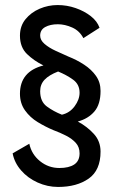

<svg xmlns="http://www.w3.org/2000/svg" viewBox="-20 -730 448 760"><path d="M96 -161Q105 -119 138.5 -92Q172 -65 215 -65Q253 -65 274 -79Q295 -93 295 -123Q295 -148 280 -164.5Q265 -181 241.5 -193Q218 -205 191 -215Q160 -228 129.5 -246.5Q99 -265 79 -293Q59 -321 59 -359Q59 -447 152 -471Q115 -489 87 -516Q59 -543 59 -589Q59 -627 81 -654Q103 -681 137 -695.5Q171 -710 208 -710Q245 -710 279.5 -698Q314 -686 339.5 -666Q365 -646 374 -620L310 -579Q295 -608 266 -621Q237 -634 209 -634Q179 -634 159 -623Q139 -612 139 -589Q139 -571 156.5 -556Q174 -541 200 -529Q226 -517 251 -506Q284 -493 313 -474Q342 -455 360 -429.5Q378 -404 378 -370Q378 -317 353.5 -288.5Q329 -260 288 -249Q325 -229 351.5 -200Q378 -171 378 -130Q378 -56 331 -23Q284 10 210 10Q168 10 129 -7.5Q90 -25 63.5 -55.5Q37 -86 30 -123ZM139 -369Q139 -328 165.5 -308.5Q192 -289 225 -276Q256 -283 275.5 -309.5Q295 -336 295 -363Q295 -396 269.5 -414.5Q244 -433 210 -447Q174 -433 156.5 -414.5Q139 -396 139 -369Z"/></svg>

Font: Jost
Style: Regular
Weight: 400
Version: Version 3.500